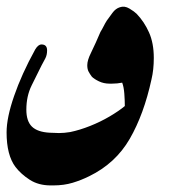

<svg xmlns="http://www.w3.org/2000/svg" viewBox="-29 -563 539 583"><path d="M114 -410Q114 -396 108.5 -385.5Q103 -375 97 -364Q83 -336 67 -303.5Q51 -271 51 -230Q51 -195 68 -178.5Q85 -162 122 -160Q130 -160 137 -159.5Q144 -159 150 -159Q166 -159 184 -162Q213 -168 244.5 -180.5Q276 -193 304 -209.5Q332 -226 350 -241Q350 -258 348.5 -278.5Q347 -299 342 -312Q327 -309 311 -309H304Q286 -309 271.5 -316Q257 -323 250 -330Q244 -338 240 -345.5Q236 -353 236 -365Q236 -380 247 -402Q255 -418 262 -434Q269 -450 276 -466Q281 -474 285.5 -483Q290 -492 295 -500Q303 -511 312.5 -524Q322 -537 335 -541Q349 -546 364 -537Q379 -528 386 -521Q409 -497 423.5 -464.5Q438 -432 438 -387Q438 -351 431 -322Q408 -216 365 -141.5Q322 -67 242 -28Q218 -16 191.5 -8Q165 0 133 0H125Q88 0 61.5 -17Q35 -34 18 -56Q-9 -92 -9 -161Q-9 -206 14 -272Q25 -304 41 -339.5Q57 -375 78 -413Q87 -428 97 -428Q114 -428 114 -410Z"/></svg>

Font: Aref Ruqaa Ink
Style: Bold
Weight: 700
Designer: Abdullah Aref
Version: Version 1.005